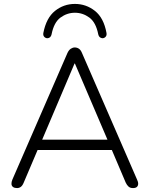

<svg xmlns="http://www.w3.org/2000/svg" viewBox="-20 -953 762 979"><path d="M67 6Q54 6 46.5 0.5Q39 -5 38.5 -15Q38 -25 43 -37L324 -683Q331 -698 341 -704.5Q351 -711 361 -711Q373 -711 382.5 -704.5Q392 -698 398 -683L679 -37Q685 -25 684.5 -15Q684 -5 677.5 0.5Q671 6 658 6Q644 6 635.5 -1.5Q627 -9 621 -22L544 -203L577 -188H144L178 -203L101 -22Q95 -7 86.5 -0.5Q78 6 67 6ZM360 -629 190 -229 167 -241H554L533 -229L362 -629ZM220 -758Q211 -759 205 -766Q199 -773 201 -785Q216 -862 260.5 -897.5Q305 -933 362 -933Q419 -933 464 -897.5Q509 -862 523 -785Q525 -773 519 -766Q513 -759 504 -758Q499 -758 493.5 -760.5Q488 -763 485 -768Q482 -773 481 -778Q469 -839 435.5 -863.5Q402 -888 362 -888Q322 -888 288.5 -863.5Q255 -839 243 -778Q242 -773 239 -768Q236 -763 231 -760.5Q226 -758 220 -758Z"/></svg>

Font: Nunito ExtraLight Light
Style: Regular
Weight: 300
Version: Version 3.602